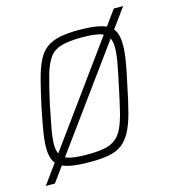

<svg xmlns="http://www.w3.org/2000/svg" viewBox="-101 -642 682 774"><g transform="rotate(-15 239.5 -255.0)"><path d="M-5 55 445 -565H484L33 55ZM194 8Q135 8 100.5 -0.5Q66 -9 51 -31Q36 -53 36 -92Q36 -121 42.5 -160.5Q49 -200 60 -254Q74 -319 86 -365Q98 -411 113 -441Q128 -471 150 -487.5Q172 -504 204.5 -511Q237 -518 285 -518Q344 -518 378.5 -509Q413 -500 428 -478Q443 -456 443 -415Q443 -387 436.5 -347Q430 -307 418 -254Q405 -189 393 -143.5Q381 -98 365.5 -68.5Q350 -39 328.5 -22Q307 -5 274.5 1.5Q242 8 194 8ZM190 -24Q233 -24 261 -29.5Q289 -35 307.5 -49Q326 -63 338.5 -89Q351 -115 361 -155.5Q371 -196 383 -254Q395 -309 402 -347.5Q409 -386 409 -412Q409 -442 398 -458Q387 -474 360.5 -480Q334 -486 289 -486Q237 -486 205 -477Q173 -468 155 -443.5Q137 -419 124 -373Q111 -327 95 -254Q84 -200 77 -161.5Q70 -123 70 -97Q70 -68 81.5 -52Q93 -36 119 -30Q145 -24 190 -24Z"/></g></svg>

Font: Saira SemiCondensed Thin
Style: Italic
Weight: 250
Width: 4
Italic angle: -12°
Designer: Hector Gatti with collaboration of the Omnibus-Type team
Foundry: Omnibus-Type
Version: Version 1.101